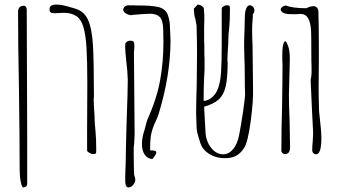

<svg xmlns="http://www.w3.org/2000/svg" viewBox="-20 -683 1485 840"><path d="M66 51Q66 -62 63 -290Q59 -491 59 -630Q59 -658 85 -658Q90 -658 93.5 -653Q97 -648 97 -642Q97 -485 98 -360L99 -78V121Q99 128 94 132.5Q89 137 82 137Q76 137 71 113.5Q66 90 66 51Z M361 -27V-100L362 -315Q362 -416 358.5 -473.5Q355 -531 345 -564.5Q335 -598 315 -612Q292 -627 260 -627Q248 -627 237.5 -626Q227 -625 218 -625Q207 -625 201.5 -629Q196 -633 197 -644Q197 -663 226 -663Q248 -663 275.5 -655Q303 -647 307 -646Q347 -635 364.5 -597.5Q382 -560 386.5 -487.5Q391 -415 391 -258Q391 -254 390 -251V-241L392 -199Q394 -180 394 -158Q394 -149 398 -107Q401 -74 401 -28V-23Q401 -13 398.5 -11Q396 -9 382 -9Q367 -16 364 -19Q361 -22 361 -27Z M601 -53Q601 -81 613 -117L619 -140Q621 -146 622 -151Q623 -156 625 -160Q666 -251 680.5 -331.5Q695 -412 695 -499L694 -555Q693 -595 678.5 -609Q664 -623 636 -623Q625 -623 599 -621Q593 -621 581.5 -619.5Q570 -618 561 -618Q552 -614 535.5 -621.5Q519 -629 519 -641Q519 -646 523 -651Q529 -660 545 -660Q554 -660 559 -659V-660Q570 -659 593 -659Q642 -659 671.5 -652.5Q701 -646 712 -623Q716 -615 719 -601.5Q722 -588 723 -576Q726 -516 726 -507Q726 -353 673 -181Q669 -169 661 -152Q649 -128 642.5 -101Q636 -74 637 -25Q664 -26 664 -16Q664 -11 658.5 -2.5Q653 6 647 13Q625 11 613 -6.5Q601 -24 601 -53ZM528 83 530 26 531 -38 533 -119Q540 -317 539 -335Q538 -373 532 -420Q531 -430 529 -451.5Q527 -473 528 -490Q528 -495 534.5 -500Q541 -505 548 -505Q561 -505 564.5 -500.5Q568 -496 568 -480L567 -466L566 -451L569 -96Q569 -88 567 -54Q567 -50 566 -46Q565 -42 565 -37V0Q565 38 566 64Q567 83 567 83Q572 96 572 103Q572 115 562.5 126Q553 137 542 137Q533 137 530 126.5Q527 116 528 83Z M1086 -621Q1087 -617 1085 -596Q1083 -572 1083 -553L1084 -501Q1085 -493 1085 -476L1087 -299Q1089 -242 1076.5 -150.5Q1064 -59 1048 -36Q1033 -12 1013 -1.5Q993 9 964 9Q925 9 896 -9Q867 -27 857 -56Q854 -65 849.5 -79.5Q845 -94 842.5 -105.5Q840 -117 840 -131Q838 -171 838 -188L839 -257Q841 -307 841 -348Q842 -386 842 -450Q842 -503 840 -571L834 -604H833Q829 -620 829 -632L828 -645L845 -663Q856 -662 864 -656Q872 -650 872 -644Q874 -622 874 -601L873 -558V-516Q873 -497 874 -487V-458Q874 -436 875 -429V-378L873 -343Q871 -301 871 -249V-242H874Q885 -242 901 -252Q923 -267 933.5 -295Q944 -323 947 -365.5Q950 -408 950 -486V-569V-642Q950 -649 952 -651Q954 -653 967 -660Q981 -660 983.5 -657.5Q986 -655 986 -641Q986 -595 983 -562Q979 -534 979 -511Q979 -489 977 -470L975 -428V-418Q976 -415 976 -411Q976 -343 967.5 -305.5Q959 -268 937 -248Q915 -228 873 -216L879 -106Q881 -65 903.5 -36.5Q926 -8 956 -8Q981 -8 999.5 -30Q1018 -52 1026 -91Q1034 -131 1044 -198.5Q1054 -266 1052 -280Q1051 -297 1051 -338Q1051 -397 1049 -439Q1048 -455 1048 -482Q1048 -516 1050 -558L1051 -604Q1051 -630 1057 -645Q1063 -660 1072 -660Q1080 -660 1086.5 -653.5Q1093 -647 1093 -638Q1093 -627 1086 -621Z M1346 -25Q1346 -46 1348 -62Q1350 -90 1350 -101L1344 -221Q1342 -255 1339 -334Q1344 -353 1343 -378V-391Q1342 -408 1342 -464Q1342 -524 1341 -545Q1338 -622 1296 -622L1277 -621H1255Q1210 -621 1208 -642Q1208 -647 1214 -652Q1220 -657 1229 -659Q1262 -647 1321 -647Q1336 -656 1353 -656Q1361 -656 1367 -649Q1373 -642 1373 -632Q1375 -560 1375 -487V-414L1374 -305Q1374 -253 1376 -195L1377 -188V-187Q1386 -109 1386 -79Q1386 -8 1363 -8Q1356 -8 1351 -13Q1346 -18 1346 -25ZM1211 -24Q1211 -122 1214 -213Q1216 -335 1216 -400Q1216 -413 1215 -424V-442Q1215 -465 1217.5 -481Q1220 -497 1225 -501Q1226 -502 1229 -502Q1231 -502 1234 -496.5Q1237 -491 1240 -483Q1248 -463 1248 -425L1246 -346L1244 -269Q1244 -225 1247 -153L1249 -39Q1249 -9 1227 -9Q1220 -9 1215.5 -13.5Q1211 -18 1211 -24Z"/></svg>

Font: Amatic SC
Style: Regular
Weight: 400
Designer: Multiple Designers
Foundry: Vernon Adams
Version: Version 2.505